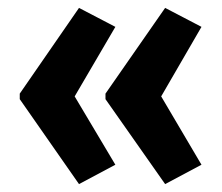

<svg xmlns="http://www.w3.org/2000/svg" viewBox="-20 -517 562 486"><path d="M30 -280 180 -497 272 -449 169 -273 272 -100 180 -51 30 -266ZM247 -280 398 -497 490 -449 388 -273 490 -100 398 -51 247 -266Z"/></svg>

Font: Noto Sans Sinhala ExtraCondensed
Style: Bold
Weight: 700
Width: 2
Designer: Jelle Bosma - Monotype Design Team
Foundry: Monotype Imaging Inc.
Version: Version 2.006; ttfautohint (v1.8.4.7-5d5b)